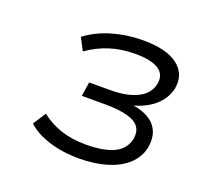

<svg xmlns="http://www.w3.org/2000/svg" viewBox="-87 -808 684 648"><g transform="rotate(20 255.0 -484.5)"><path d="M256 -260Q195 -260 146 -276Q97 -292 70 -318L100 -364Q131 -339 171 -325.5Q211 -312 261 -312Q324 -312 361 -329Q398 -346 407 -385Q414 -427 380.5 -444.5Q347 -462 278 -462H193L201 -513H277Q337 -513 374.5 -532Q412 -551 419 -587Q426 -622 399 -639.5Q372 -657 314 -657Q267 -657 225 -644Q183 -631 145 -604L122 -648Q161 -678 214 -693.5Q267 -709 324 -709Q409 -709 449.5 -677.5Q490 -646 480 -592Q471 -554 440 -527.5Q409 -501 361 -489L362 -492Q399 -487 423.5 -472.5Q448 -458 458.5 -433.5Q469 -409 463 -374Q455 -338 427.5 -312.5Q400 -287 355.5 -273.5Q311 -260 256 -260Z"/></g></svg>

Font: Nunito Sans 10pt Expanded Light
Style: Italic
Weight: 300
Width: 7
Italic angle: -9°
Designer: Vernon Adams
Foundry: Vernon Adams
Version: Version 3.101;gftools[0.9.27]